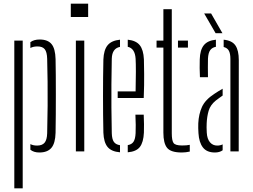

<svg xmlns="http://www.w3.org/2000/svg" viewBox="-20 -820 1368 1040"><path d="M144.5 -39.5Q159.5 -31.5 181 -31.5Q208.5 -31.5 221.5 -47Q234.5 -62.5 235.5 -98Q237.5 -179 238 -247Q238.5 -315 237.8 -377Q237 -439 235.5 -502Q234.5 -538 222.5 -553.2Q210.5 -568.5 183 -568.5Q160 -568.5 144.5 -560V-591.5Q163.5 -606 195 -606Q238.5 -606 259 -581.5Q279.5 -557 281 -500Q282 -463 282.2 -413.2Q282.5 -363.5 282.5 -308.2Q282.5 -253 282.2 -199.2Q282 -145.5 281 -100.5Q279.5 -43.5 258.2 -18.8Q237 6 193 6Q163 6 144.5 -9ZM57.5 200V-600H103V200Z M363.5 -728V-800H457.5V-728ZM391 0V-600H436.5V0Z M617.5 -289V-325H714.5Q716 -384 716 -431.2Q716 -478.5 714.5 -502Q711 -558 672 -566.5V-605Q716.5 -600.5 736.8 -575.5Q757 -550.5 759.5 -498.5Q760 -474 760.8 -418.8Q761.5 -363.5 758.5 -289ZM540 -101.5Q538 -194.5 538 -299.2Q538 -404 540 -497.5Q542 -549.5 563 -575Q584 -600.5 630 -605V-566Q587 -558 585.5 -502Q584 -425 583.5 -363Q583 -301 583.5 -238.5Q584 -176 585.5 -98.5Q586.5 -66 596.8 -51.5Q607 -37 630 -33.5V5Q583 1 562.5 -24.2Q542 -49.5 540 -101.5ZM672 5V-34Q693.5 -37.5 703.2 -52.2Q713 -67 714.5 -98.5Q715.5 -119 715.2 -143.5Q715 -168 713.5 -199H758.5Q760 -172.5 760 -147.2Q760 -122 759.5 -101.5Q757 -49.5 737.8 -24.2Q718.5 1 672 5Z M828 -562V-600H865V-770H910.5V-98Q910.5 -59.5 919.8 -45.8Q929 -32 966 -32Q981 -32 989 -32.8Q997 -33.5 1008 -35.5V1Q986.5 6 964.5 6Q905.5 6 885.2 -19Q865 -44 865 -101.5V-562ZM944 -562V-600H998V-562Z M1063 -402Q1062 -424.5 1061.5 -451.2Q1061 -478 1062 -498.5Q1063.5 -549.5 1084 -575Q1104.5 -600.5 1149.5 -605V-566.5Q1129.5 -563 1118.8 -548.5Q1108 -534 1106.5 -502Q1106 -482.5 1106 -454.5Q1106 -426.5 1106.5 -402ZM1228 0V-501Q1228 -529.5 1219.8 -545Q1211.5 -560.5 1191.5 -565.5V-605Q1237 -600.5 1255.2 -573.8Q1273.5 -547 1273.5 -494L1273 0ZM1055 -99Q1054 -113 1053.8 -125.8Q1053.5 -138.5 1054 -152Q1056.5 -202.5 1074.2 -241.2Q1092 -280 1141.5 -312Q1162.5 -326 1186 -339.5V-302.5Q1178 -297 1168.8 -290.2Q1159.5 -283.5 1149 -275.5Q1119.5 -251.5 1110.2 -220Q1101 -188.5 1099.5 -152Q1099 -143.5 1099 -129.5Q1099 -115.5 1100 -101.5Q1102 -67.5 1117.2 -49.5Q1132.5 -31.5 1156.5 -31.5Q1173.5 -31.5 1186 -38V-6Q1169.5 6 1144 6Q1100.5 6 1079.2 -21.2Q1058 -48.5 1055 -99ZM1148 -640 1086 -747H1123.5L1185 -640Z"/></svg>

Font: Big Shoulders Stencil Display Light
Style: Regular
Weight: 300
Designer: Patric King
Foundry: XO Type Co
Version: Version 1.000